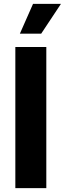

<svg xmlns="http://www.w3.org/2000/svg" viewBox="-20 -970 334 990"><path d="M218.8 -727.5H59.1V0H218.8ZM82.5 -796.4H192.4L294.4 -950.2H150.4Z"/></svg>

Font: Raveo
Style: Bold
Weight: 700
Designer: Jakub Foglar, Rasmus Andersson (Inter)
Foundry: Jakubfoglar.com
Version: Version 1.100;Glyphs 3.2.3 (3260)